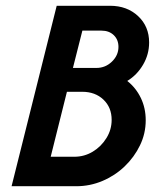

<svg xmlns="http://www.w3.org/2000/svg" viewBox="-20 -645 561 665"><path d="M20.1 0 176.4 -625H361.1Q420.1 -625 458.3 -589.2Q496.5 -553.5 496.5 -497.9Q496.5 -456.9 475.7 -421.2Q454.9 -385.4 420.8 -364.6Q450.7 -341 467.7 -305.9Q484.7 -270.8 484.7 -228.5Q484.7 -182.6 464.9 -141.7Q445.1 -100.7 411.8 -68.8Q378.5 -36.8 335.1 -18.4Q291.7 0 244.4 0ZM155.6 -102.1H237.5Q272.2 -102.1 301.4 -119.8Q330.6 -137.5 348.6 -166.7Q366.7 -195.8 366.7 -229.9Q366.7 -272.9 338.2 -300Q309.7 -327.1 264.6 -327.1H211.8ZM232.6 -409.7H313.9Q345.1 -409.7 367.7 -431.6Q390.3 -453.5 390.3 -482.6Q390.3 -507.6 374 -523.3Q357.6 -538.9 331.9 -538.9H265.3Z"/></svg>

Font: Afacad SemiBold
Style: Italic
Weight: 600
Italic angle: -14°
Designer: Kristian Moeller
Foundry: Dicotype
Version: Version 1.000